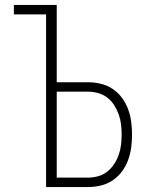

<svg xmlns="http://www.w3.org/2000/svg" viewBox="-20 -755 640 775"><path d="M166 0V-697H36V-735H209V-423H335Q361 -423 386.5 -417Q412 -411 434 -396.5Q456 -382 472 -360.5Q488 -339 497 -314.5Q506 -290 509.5 -264Q513 -238 513 -212Q513 -186 509.5 -159.5Q506 -133 497 -108.5Q488 -84 472 -62.5Q456 -41 434 -26.5Q412 -12 386.5 -6Q361 0 335 0ZM209 -38H335Q355 -38 375.5 -43.5Q396 -49 412.5 -62Q429 -75 440.5 -92.5Q452 -110 459 -129.5Q466 -149 468.5 -170Q471 -191 471 -212Q471 -233 468.5 -253.5Q466 -274 459 -293.5Q452 -313 440.5 -331Q429 -349 412.5 -361.5Q396 -374 375.5 -379.5Q355 -385 335 -385H209Z"/></svg>

Font: Iosevka Extralight Extended
Style: Regular
Weight: 200
Width: 7
Monospace: yes
Designer: Belleve Invis
Foundry: Belleve Invis
Version: Version 32.5.0; ttfautohint (v1.8.4)